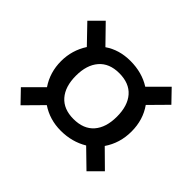

<svg xmlns="http://www.w3.org/2000/svg" viewBox="-126 -747 811 811"><g transform="rotate(45 280.0 -341.5)"><path d="M455 -218 531 -143 476 -88 398 -164Q345 -132 278 -132Q212 -132 160 -167L82 -88L29 -143L107 -221Q71 -274 71 -341Q71 -406 106 -460L29 -540L84 -595L162 -515Q211 -549 278 -549Q347 -549 399 -516L478 -595L531 -540L455 -463Q492 -411 492 -341Q492 -272 455 -218ZM404 -342Q404 -407 372.5 -443Q341 -479 281 -479Q222 -479 190.5 -442.5Q159 -406 159 -342Q159 -277 190.5 -241Q222 -205 281 -205Q341 -205 372.5 -241Q404 -277 404 -342Z"/></g></svg>

Font: Fira GO
Style: Regular
Weight: 400
Designer: Carrois Corporate
Foundry: Carrois Corporate GbR
Version: Version 0.300